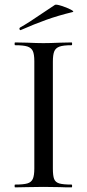

<svg xmlns="http://www.w3.org/2000/svg" viewBox="-20 -808 375 828"><path d="M289 -12Q291 -12 291 -6Q291 0 289 0Q257 0 239 -1L167 -2L97 -1Q78 0 45 0Q43 0 43 -6Q43 -12 45 -12Q81 -12 98 -17Q115 -22 121.5 -36.5Q128 -51 128 -81V-544Q128 -574 121.5 -588Q115 -602 98 -607.5Q81 -613 45 -613Q43 -613 43 -619Q43 -625 45 -625L97 -624Q141 -622 167 -622Q196 -622 240 -624L289 -625Q291 -625 291 -619Q291 -613 289 -613Q253 -613 236.5 -607Q220 -601 214 -586.5Q208 -572 208 -542V-81Q208 -50 213.5 -36Q219 -22 235.5 -17Q252 -12 289 -12ZM69 -678Q65 -678 64 -682.5Q63 -687 66 -689Q102 -709 169 -755Q201 -777 217 -787Q222 -790 244.5 -783Q267 -776 284.5 -767Q302 -758 293 -756Q231 -741 179.5 -722.5Q128 -704 71 -679Z"/></svg>

Font: Cormorant Infant Medium
Style: Regular
Weight: 500
Designer: Christian Thalmann (Catharsis Fonts)
Foundry: Catharsis Fonts
Version: Version 4.000